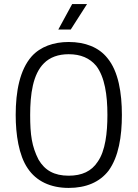

<svg xmlns="http://www.w3.org/2000/svg" viewBox="-20 -914 675 942"><path d="M266 -769H327L407 -894H334ZM317 8C402 8 469 -20 513 -77C562 -145 578 -244 578 -350C578 -458 561 -564 507 -629C465 -682 398 -708 317 -708C243 -708 178 -685 135 -637C77 -571 57 -465 57 -350C57 -255 72 -152 116 -88C158 -25 228 8 317 8ZM317 -52C246 -52 200 -78 169 -131C136 -196 128 -252 128 -350C128 -451 141 -550 196 -604C225 -633 266 -648 317 -648C376 -648 420 -629 452 -591C494 -536 507 -448 507 -350C507 -263 497 -173 459 -120C429 -74 382 -52 317 -52Z"/></svg>

Font: Arthouse Owned
Style: Regular
Weight: 400
Designer: Jeremy Tribby
Foundry: Tribby Type
Version: Version 1.000;PS 001.000;hotconv 1.0.88;makeotf.lib2.5.64775